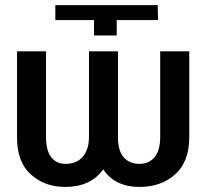

<svg xmlns="http://www.w3.org/2000/svg" viewBox="-20 -732 827 762"><path d="M47.6 -188.6V-528.4H162.6V-188.6Q162.6 -134.9 183.2 -108.3Q203.8 -81.7 239.3 -81.7Q260.7 -81.7 277.9 -88.4Q295.1 -95.2 307.4 -108.5Q319.6 -121.8 326.3 -141.9Q333.1 -161.9 333.1 -188.6V-528.4H448.2V-188.6Q447.8 -134.9 470.5 -108.3Q493.3 -81.7 533.4 -81.7Q571.4 -81.7 593.6 -108.3Q615.8 -134.9 615.8 -188.6V-528.4H731.2V-188.6Q731.2 -90.2 675.1 -40.1Q619.3 9.9 533.4 9.9Q485.8 9.9 449.4 -7.3Q413 -24.5 389.6 -60Q364.7 -24.5 326.5 -7.3Q288.4 9.9 239.3 9.9Q197.4 9.9 163.5 -2.7Q129.6 -15.3 101.9 -40.1Q46.9 -89.8 47.6 -188.6ZM199.6 -652.3V-711.6H605.8L607.2 -652.3H443.2V-591.3H353V-652.3Z"/></svg>

Font: Inter P Medium
Style: Regular
Weight: 500
Designer: Rasmus Andersson
Foundry: rsms
Version: Version 3.018;git-588b23468